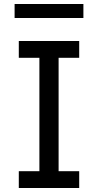

<svg xmlns="http://www.w3.org/2000/svg" viewBox="-20 -940 490 960"><path d="M74 0V-84H177V-651H74V-735H376V-651H273V-84H376V0ZM53 -850V-920H397V-850Z"/></svg>

Font: Iosevka Etoile Medium
Style: Regular
Weight: 500
Designer: Belleve Invis
Foundry: Belleve Invis
Version: Version 22.1.2; ttfautohint (v1.8.4)